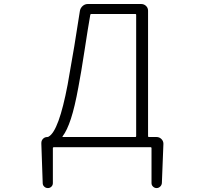

<svg xmlns="http://www.w3.org/2000/svg" viewBox="-20 -747 1040 977"><path d="M672.9 -671.9Q672.9 -675.8 668.9 -675.8H444.3Q440.4 -675.8 439.5 -671.9Q427.7 -605.5 410.2 -490.2Q392.6 -375 378.9 -303.7Q360.4 -202.1 340.8 -142.6Q321.3 -83 298.8 -53.7Q295.9 -49.8 300.8 -49.8H668.9Q672.9 -49.8 672.9 -54.7ZM733.4 -54.7Q733.4 -49.8 737.3 -49.8H776.4Q791 -49.8 801.3 -39.6Q811.5 -29.3 811.5 -15.6V-14.6L803.7 184.6Q802.7 195.3 794.9 202.6Q787.1 210 776.9 210Q766.6 210 758.8 202.6Q751 195.3 751 184.6V6.8Q751 2 747.1 2H253.9Q249 2 249 6.8V184.6Q249 195.3 241.7 202.6Q234.4 210 223.6 210Q212.9 210 205.1 202.6Q197.3 195.3 197.3 184.6L190.4 -14.6V-19.5Q190.4 -32.2 199.2 -41Q208 -49.8 220.7 -49.8Q224.6 -49.8 227.5 -51.8Q279.3 -80.1 324.2 -316.4Q360.4 -517.6 386.7 -692.4Q389.6 -707 400.9 -716.8Q412.1 -726.6 426.8 -726.6H698.2Q712.9 -726.6 723.1 -716.8Q733.4 -707 733.4 -692.4Z"/></svg>

Font: Gen Jyuu Gothic L Monospace Light
Style: Regular
Weight: 300
Designer: [Source Han Sans]
Ryoko NISHIZUKA  (kana & ideographs); Paul D. Hunt (Latin, Greek & Cyrillic); Wenlong ZHANG  (bopomofo
Version: Version 1.002.20150607